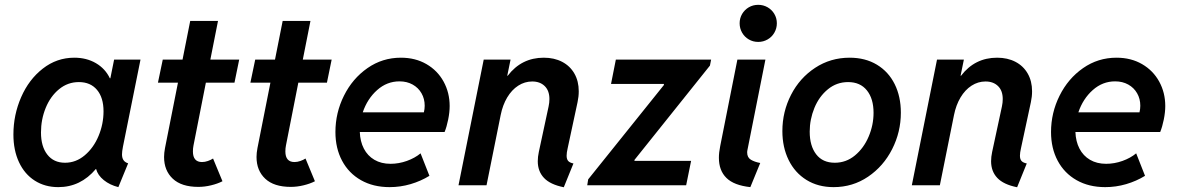

<svg xmlns="http://www.w3.org/2000/svg" viewBox="-20 -768 4878 796"><path d="M35.6 -210.4Q35.6 -291.5 67.6 -365Q99.6 -438.5 157.5 -483.6Q215.3 -528.8 288.1 -528.8Q338.9 -528.8 377.7 -506.1Q416.5 -483.4 435.5 -443.4H437.5L453.1 -521H562.5L489.7 -159.7Q485.8 -140.1 485.8 -127.9Q485.8 -113.8 491.7 -104.5Q497.6 -95.2 511.2 -90.8L470.7 7.8Q435.5 -1 410.4 -21.2Q385.3 -41.5 378.4 -67.4H377.4Q314 7.8 221.7 7.8Q166.5 7.8 124.3 -19Q82 -45.9 58.8 -95.5Q35.6 -145 35.6 -210.4ZM409.2 -306.6Q409.2 -363.3 382.1 -395.5Q355 -427.7 307.1 -427.7Q260.7 -427.7 224.9 -398.2Q189 -368.7 169.4 -320.6Q149.9 -272.5 149.9 -218.8Q149.9 -160.6 176.3 -127Q202.6 -93.3 249.5 -93.3Q294.9 -93.3 331.5 -124.3Q368.2 -155.3 388.7 -204.6Q409.2 -253.9 409.2 -306.6Z M660.2 -117.2Q660.2 -133.8 664.1 -154.3L717.8 -425.3H634.8L654.8 -521H736.8L768.6 -681.2H883.8L852.1 -521H971.7L952.1 -425.3H833.5L782.2 -165Q779.8 -153.3 779.8 -140.1Q779.8 -118.2 789.3 -107.2Q798.8 -96.2 817.4 -96.2Q829.6 -96.2 842 -100.6Q854.5 -105 863.3 -110.8L902.3 -16.6Q882.3 -6.3 855.5 0.2Q828.6 6.8 802.2 6.8Q732.4 6.8 696.3 -27.1Q660.2 -61 660.2 -117.2Z M1043.5 -117.2Q1043.5 -133.8 1047.4 -154.3L1101.1 -425.3H1018.1L1038.1 -521H1120.1L1151.9 -681.2H1267.1L1235.4 -521H1355L1335.4 -425.3H1216.8L1165.5 -165Q1163.1 -153.3 1163.1 -140.1Q1163.1 -118.2 1172.6 -107.2Q1182.1 -96.2 1200.7 -96.2Q1212.9 -96.2 1225.3 -100.6Q1237.8 -105 1246.6 -110.8L1285.6 -16.6Q1265.6 -6.3 1238.8 0.2Q1211.9 6.8 1185.5 6.8Q1115.7 6.8 1079.6 -27.1Q1043.5 -61 1043.5 -117.2Z M1370.6 -220.7Q1370.6 -300.3 1406 -371.3Q1441.4 -442.4 1503.4 -485.6Q1565.4 -528.8 1642.1 -528.8Q1702.1 -528.8 1748 -502.2Q1793.9 -475.6 1819.1 -429.7Q1844.2 -383.8 1844.2 -328.6Q1844.2 -302.7 1838.1 -272.5Q1832 -242.2 1823.2 -220.7H1471.7Q1473.1 -181.6 1488.5 -151.9Q1503.9 -122.1 1532.2 -105.5Q1560.5 -88.9 1599.1 -88.9Q1633.3 -88.9 1666.7 -100.8Q1700.2 -112.8 1723.6 -132.3L1760.3 -39.1Q1724.6 -17.1 1682.1 -4.6Q1639.6 7.8 1595.2 7.8Q1527.3 7.8 1476.6 -21Q1425.8 -49.8 1398.2 -101.6Q1370.6 -153.3 1370.6 -220.7ZM1737.3 -302.2Q1740.7 -315.9 1740.7 -329.6Q1740.7 -358.4 1727.5 -381.3Q1714.4 -404.3 1690.7 -417.5Q1667 -430.7 1636.2 -430.7Q1584 -430.7 1543.5 -394.5Q1502.9 -358.4 1483.9 -302.2Z M2209.5 -99.6Q2209.5 -117.7 2213.9 -138.2L2254.4 -326.7Q2257.8 -342.3 2257.8 -357.4Q2257.8 -392.1 2238.3 -411.1Q2218.8 -430.2 2186.5 -430.2Q2155.3 -430.2 2128.4 -412.8Q2101.6 -395.5 2082.8 -364Q2064 -332.5 2055.7 -291L1997.1 0H1880.9L1985.4 -521H2096.7L2083 -454.1H2085Q2142.1 -528.8 2234.4 -528.8Q2277.8 -528.8 2310.5 -511.7Q2343.3 -494.6 2361.3 -463.1Q2379.4 -431.6 2379.4 -389.6Q2379.4 -367.2 2374.5 -344.7L2333.5 -153.8Q2329.1 -134.8 2329.1 -122.6Q2329.1 -107.9 2335.7 -100.6Q2342.3 -93.3 2357.4 -90.3L2317.4 8.3Q2261.2 -2.9 2235.4 -30.3Q2209.5 -57.6 2209.5 -99.6Z M2418.5 -24.4 2732.4 -415.5V-419.9H2513.2L2533.2 -521H2928.2L2923.3 -496.1L2610.4 -105V-101.1H2845.2L2824.7 0H2414.6Z M2960.4 -113.8Q2960.4 -135.3 2965.8 -162.1L3037.1 -521H3153.3L3079.1 -147.9Q3077.6 -141.6 3077.6 -136.2Q3077.6 -115.2 3092.8 -106Q3107.9 -96.7 3131.8 -92.3L3090.8 7.8Q3022.9 0.5 2991.7 -30.3Q2960.4 -61 2960.4 -113.8ZM3046.4 -671.4Q3046.4 -692.4 3056.6 -710Q3066.9 -727.5 3084.5 -737.8Q3102.1 -748 3123.5 -748Q3144.5 -748 3162.4 -737.8Q3180.2 -727.5 3190.4 -710Q3200.7 -692.4 3200.7 -671.4Q3200.7 -650.4 3190.4 -632.6Q3180.2 -614.7 3162.4 -604.5Q3144.5 -594.2 3123.5 -594.2Q3102.1 -594.2 3084.5 -604.5Q3066.9 -614.7 3056.6 -632.6Q3046.4 -650.4 3046.4 -671.4Z M3223.6 -224.6Q3223.6 -304.7 3259.5 -374.8Q3295.4 -444.8 3359.4 -486.8Q3423.3 -528.8 3502.4 -528.8Q3567.4 -528.8 3615.5 -499.8Q3663.6 -470.7 3689.2 -419.2Q3714.8 -367.7 3714.8 -300.8Q3714.8 -220.7 3678.7 -149.7Q3642.6 -78.6 3578.9 -35.4Q3515.1 7.8 3436 7.8Q3371.6 7.8 3323.5 -22Q3275.4 -51.8 3249.5 -104.7Q3223.6 -157.7 3223.6 -224.6ZM3601.6 -300.3Q3601.6 -358.9 3574 -393.3Q3546.4 -427.7 3496.1 -427.7Q3448.7 -427.7 3412.4 -397.9Q3376 -368.2 3356.4 -320.6Q3336.9 -272.9 3336.9 -222.2Q3336.9 -163.1 3363.8 -128.2Q3390.6 -93.3 3440.9 -93.3Q3487.8 -93.3 3524.4 -123.5Q3561 -153.8 3581.3 -201.7Q3601.6 -249.5 3601.6 -300.3Z M4088.9 -99.6Q4088.9 -117.7 4093.3 -138.2L4133.8 -326.7Q4137.2 -342.3 4137.2 -357.4Q4137.2 -392.1 4117.7 -411.1Q4098.1 -430.2 4065.9 -430.2Q4034.7 -430.2 4007.8 -412.8Q3981 -395.5 3962.2 -364Q3943.4 -332.5 3935.1 -291L3876.5 0H3760.3L3864.7 -521H3976.1L3962.4 -454.1H3964.4Q4021.5 -528.8 4113.8 -528.8Q4157.2 -528.8 4189.9 -511.7Q4222.7 -494.6 4240.7 -463.1Q4258.8 -431.6 4258.8 -389.6Q4258.8 -367.2 4253.9 -344.7L4212.9 -153.8Q4208.5 -134.8 4208.5 -122.6Q4208.5 -107.9 4215.1 -100.6Q4221.7 -93.3 4236.8 -90.3L4196.8 8.3Q4140.6 -2.9 4114.7 -30.3Q4088.9 -57.6 4088.9 -99.6Z M4337.4 -220.7Q4337.4 -300.3 4372.8 -371.3Q4408.2 -442.4 4470.2 -485.6Q4532.2 -528.8 4608.9 -528.8Q4668.9 -528.8 4714.8 -502.2Q4760.7 -475.6 4785.9 -429.7Q4811 -383.8 4811 -328.6Q4811 -302.7 4804.9 -272.5Q4798.8 -242.2 4790 -220.7H4438.5Q4439.9 -181.6 4455.3 -151.9Q4470.7 -122.1 4499 -105.5Q4527.3 -88.9 4565.9 -88.9Q4600.1 -88.9 4633.5 -100.8Q4667 -112.8 4690.4 -132.3L4727.1 -39.1Q4691.4 -17.1 4648.9 -4.6Q4606.4 7.8 4562 7.8Q4494.1 7.8 4443.4 -21Q4392.6 -49.8 4365 -101.6Q4337.4 -153.3 4337.4 -220.7ZM4704.1 -302.2Q4707.5 -315.9 4707.5 -329.6Q4707.5 -358.4 4694.3 -381.3Q4681.2 -404.3 4657.5 -417.5Q4633.8 -430.7 4603 -430.7Q4550.8 -430.7 4510.3 -394.5Q4469.7 -358.4 4450.7 -302.2Z"/></svg>

Font: Reddit Sans Vanilla SemiBold
Style: Italic
Weight: 600
Italic angle: -11.25°
Designer: Stephen Hutchings
Version: Version 1.013